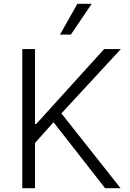

<svg xmlns="http://www.w3.org/2000/svg" viewBox="-20 -984 680 1004"><path d="M96.6 0H163V-236.2L259.9 -344.8L529.5 0H610.4L301.1 -391L611.9 -727.3H524.5L169.4 -335.6H163V-727.3H96.6ZM293.7 -802.9H350.5L459.5 -964.1H384.6Z"/></svg>

Font: Karasuma Gothic
Style: Light
Weight: 300
Designer: Rasmus Andersson / Ryoko Nishizuka
Foundry: rsms
Version: Version 1.00